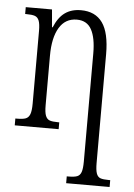

<svg xmlns="http://www.w3.org/2000/svg" viewBox="-55 -586 604 867"><g transform="rotate(5 247.0 -152.0)"><path d="M278 209H286Q312 209 325 204Q338 199 343.5 183.5Q349 168 349 135V-355Q349 -425 328.5 -462.5Q308 -500 262 -500Q210 -500 182.5 -454.5Q155 -409 155 -327V-102Q155 -70 161 -55Q167 -40 179.5 -35.5Q192 -31 217 -31H223V0H24V-31H32Q58 -31 71 -36Q84 -41 90 -56.5Q96 -72 96 -105V-434Q96 -466 90 -481Q84 -496 71 -500.5Q58 -505 32 -505H27V-536H146L153 -456H156Q175 -502 204.5 -523Q234 -544 277 -544Q342 -544 374.5 -498.5Q407 -453 407 -356V137Q407 169 412.5 184.5Q418 200 430.5 204.5Q443 209 469 209H475V240H278Z"/></g></svg>

Font: Noto Serif CondLight
Style: Regular
Weight: 300
Width: 3
Designer: Monotype Design Team
Foundry: Monotype Imaging Inc.
Version: Version 1.001